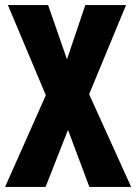

<svg xmlns="http://www.w3.org/2000/svg" viewBox="-20 -734 535 754"><path d="M495 0H331L247 -224L159 0H0L160 -360L11 -714H169L243 -501L315 -714H475L330 -364Z"/></svg>

Font: Noto Sans Arabic ExtCond ExtBd
Style: Regular
Weight: 800
Width: 2
Designer: Monotype Design Team, Nadine Chahine, Nizar Qandah and Khaled Hosny
Foundry: Monotype Imaging Inc.
Version: Version 2.012; ttfautohint (v1.8.4.7-5d5b)